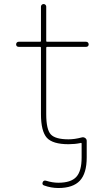

<svg xmlns="http://www.w3.org/2000/svg" viewBox="-20 -734 540 959"><path d="M271.5 205.1Q235.4 205.1 200.2 192.4Q188.5 188.5 193.4 175.8Q198.2 165 210.9 168.9Q242.2 178.7 271.5 178.7Q334 178.7 360.8 149.9Q387.7 121.1 387.7 52.7V-16.6Q387.7 -20.5 383.8 -20.5L381.8 -19.5Q353.5 -13.7 322.3 -13.7Q243.2 -13.7 213.9 -45.9Q184.6 -79.1 184.6 -164.1V-495.1Q184.6 -500 179.7 -500H73.2Q67.4 -500 64 -503.4Q60.5 -506.8 60.5 -512.2Q60.5 -517.6 64 -521.5Q67.4 -525.4 73.2 -525.4H179.7Q184.6 -525.4 184.6 -529.3V-701.2Q184.6 -706.1 188.5 -710Q192.4 -713.9 197.8 -713.9Q203.1 -713.9 207 -710Q210.9 -706.1 210.9 -701.2V-529.3Q210.9 -525.4 214.8 -525.4H410.2Q416 -525.4 419.4 -521.5Q422.9 -517.6 422.9 -512.2Q422.9 -506.8 419.4 -503.4Q416 -500 410.2 -500H214.8Q210.9 -500 210.9 -495.1V-164.1Q210.9 -86.9 233.9 -62.5Q256.8 -38.1 322.3 -38.1Q353.5 -38.1 389.6 -47.9Q398.4 -49.8 405.8 -44.4Q413.1 -39.1 413.1 -30.3V52.7Q413.1 131.8 378.9 168.5Q344.7 205.1 271.5 205.1Z"/></svg>

Font: Rounded-X Mgen+ 1m thin
Style: Regular
Weight: 100
Designer: [Source Han Sans]
Ryoko NISHIZUKA  (kana & ideographs); Paul D. Hunt (Latin, Greek & Cyrillic); Wenlong ZHANG  (bopomofo
Version: Version 1.059.20150602